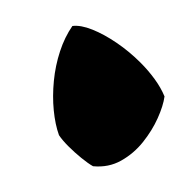

<svg xmlns="http://www.w3.org/2000/svg" viewBox="-91 -1013 638 638"><g transform="rotate(45 228.0 -694.0)"><path d="M233 -515Q199 -531 162.5 -561Q126 -591 93.5 -630.5Q61 -670 38.5 -714.5Q16 -759 8 -803Q25 -825 63.5 -841.5Q102 -858 152 -867.5Q202 -877 254 -877Q291 -877 326 -871.5Q361 -866 390 -854Q409 -829 425 -787Q441 -745 446.5 -696.5Q452 -648 439 -601.5Q426 -555 386 -522Q368 -517 339 -514Q310 -511 281.5 -511Q253 -511 233 -515Z"/></g></svg>

Font: Oi
Style: Regular
Weight: 400
Designer: Kostas Bartsokas, Mohamad Dakak
Foundry: Foundry5
Version: Version 4.000